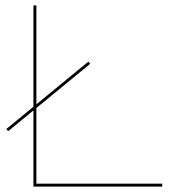

<svg xmlns="http://www.w3.org/2000/svg" viewBox="-20 -695 723 715"><path d="M10.5 -206.5 316 -457.5 309 -465.5 3.5 -214.5ZM104.5 0H584V-11H115.5V-675H104.5Z"/></svg>

Font: Anybody Expanded Thin
Style: Regular
Weight: 250
Width: 7
Version: Version 1.113;gftools[0.9.25]